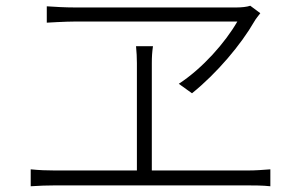

<svg xmlns="http://www.w3.org/2000/svg" viewBox="-20 -696 1040 669"><path d="M887 -650 852 -676C841 -672 821 -670 804 -670C714 -670 311 -670 241 -670C207 -670 173 -672 143 -674V-617C143 -617 208 -621 243 -621C308 -621 724 -621 807 -621C765 -548 686 -458 603 -404L649 -371C736 -441 820 -541 866 -621C872 -632 880 -640 887 -650ZM87 -106V-47C117 -49 144 -50 171 -50H843C861 -50 896 -50 922 -47V-106C896 -104 871 -102 843 -102H509V-476C509 -498 510 -514 513 -535H454C456 -515 457 -494 457 -476V-102H171C144 -102 116 -103 87 -106Z"/></svg>

Font: Noto Sans TC Light
Style: Regular
Weight: 300
Designer: Ryoko NISHIZUKA 西塚涼子 (kana, bopomofo & ideographs); Paul D. Hunt (Latin, Greek & Cyrillic); Sandoll Communications 산돌커뮤니
Foundry: Adobe
Version: Version 2.004;hotconv 1.0.118;makeotfexe 2.5.65603